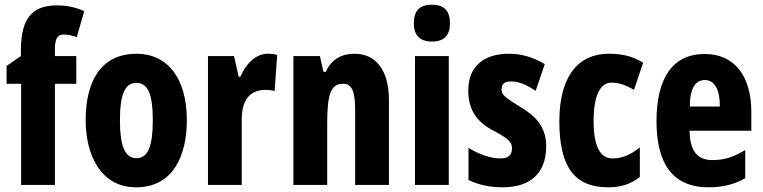

<svg xmlns="http://www.w3.org/2000/svg" viewBox="-20 -788 3249 818"><path d="M305 -431V-549H214V-579C214 -620 224 -641 250 -641C270 -641 287 -637 307 -630L339 -741C300 -757 267 -765 222 -765C122 -765 69 -715 69 -574V-549L8 -507V-431H70V0H214V-431Z M776 -276C776 -458 691 -559 562 -559C408 -559 345 -439 345 -276C345 -125 411 10 560 10C720 10 776 -129 776 -276ZM491 -274C491 -386 512 -435 561 -435C611 -435 631 -385 631 -276C631 -166 611 -114 561 -114C512 -114 491 -167 491 -274Z M1121 -559C1065 -559 1024 -509 1004 -461H997L977 -549H866V0H1010V-279C1010 -358 1041 -405 1112 -405C1124 -405 1140 -404 1150 -400L1161 -554C1143 -559 1132 -559 1121 -559Z M1490 -559C1436 -559 1392 -536 1368 -482H1358L1343 -549H1230V0H1374V-259C1374 -387 1389 -431 1441 -431C1483 -431 1493 -392 1493 -317V0H1637V-361C1637 -489 1582 -559 1490 -559Z M1820 -768C1767 -768 1743 -741 1743 -689C1743 -637 1769 -611 1820 -611C1872 -611 1897 -637 1897 -689C1897 -740 1874 -768 1820 -768ZM1892 -549H1748V0H1892Z M2307 -165C2307 -252 2257 -297 2193 -335C2124 -377 2117 -387 2117 -408C2117 -431 2130 -441 2156 -441C2198 -441 2228 -423 2262 -401L2301 -515C2249 -545 2202 -559 2148 -559C2038 -559 1975 -502 1975 -403C1975 -322 2009 -270 2081 -232C2159 -192 2161 -176 2161 -154C2161 -127 2145 -113 2113 -113C2063 -113 2014 -135 1976 -158V-21C2023 1 2069 10 2122 10C2236 10 2307 -47 2307 -165Z M2571 10C2624 10 2667 -3 2706 -34V-160C2667 -129 2632 -113 2589 -113C2536 -113 2509 -167 2509 -272C2509 -378 2536 -436 2585 -436C2617 -436 2646 -426 2681 -405L2720 -521C2681 -545 2638 -559 2575 -559C2424 -559 2363 -436 2363 -272C2363 -79 2426 10 2571 10Z M2982 -558C2847 -558 2777 -457 2777 -272C2777 -94 2843 10 2999 10C3058 10 3109 -2 3155 -29V-149C3105 -118 3064 -106 3015 -106C2951 -106 2919 -145 2918 -231H3181V-310C3181 -465 3109 -558 2982 -558ZM2983 -447C3024 -447 3047 -408 3047 -334H2919C2919 -417 2946 -447 2983 -447Z"/></svg>

Font: Noto Sans Gujarati UI ExtraCondensed ExtraBold
Style: Regular
Weight: 800
Width: 2
Designer: Jelle Bosma - Monotype Design Team, Universal Thirst
Foundry: Monotype Imaging Inc.
Version: Version 2.106